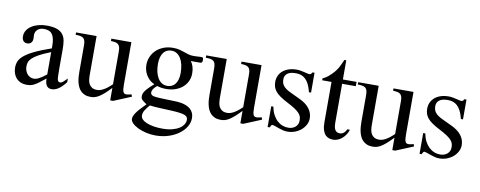

<svg xmlns="http://www.w3.org/2000/svg" viewBox="-67 -916 3638 1454"><g transform="rotate(10 1752.0 -189.0)"><path d="M443.8 -64.5Q388.7 8.3 336.9 8.3Q326.2 8.3 316.7 4.9Q307.1 1.5 300 -6.8Q293 -15.1 288.8 -29.1Q284.7 -43 284.7 -64.5Q255.4 -41.5 236.1 -27.1Q216.8 -12.7 201.9 -4.9Q187 2.9 173.6 5.6Q160.2 8.3 142.6 8.3Q118.7 8.3 99.1 0.2Q79.6 -7.8 65.4 -22.7Q51.3 -37.6 43.5 -58.8Q35.6 -80.1 35.6 -106Q35.6 -130.9 44.7 -153.3Q53.7 -175.8 80.6 -198.5Q107.4 -221.2 156.2 -245.1Q205.1 -269 284.7 -296.4V-314.9Q284.7 -347.2 279.5 -369.1Q274.4 -391.1 264.2 -405Q253.9 -418.9 238.3 -425Q222.7 -431.2 201.2 -431.2Q170.4 -431.2 152.8 -415.3Q135.3 -399.4 133.8 -376.5L134.8 -347.2Q135.7 -326.2 124.3 -313.7Q112.8 -301.3 94.2 -301.3Q74.7 -301.3 64 -313.7Q53.2 -326.2 53.2 -348.1Q53.2 -374.5 66.7 -395.3Q80.1 -416 102.8 -430.4Q125.5 -444.8 155 -452.4Q184.6 -460 216.8 -460Q265.1 -460 294.7 -449.5Q324.2 -439 340.3 -419.2Q356.4 -399.4 361.6 -371.1Q366.7 -342.8 366.7 -307.6V-155.3Q366.7 -124 367.7 -104Q368.7 -84 369.1 -77.1Q371.6 -64 376.5 -58.6Q381.3 -53.2 390.6 -53.2Q395 -53.2 398.9 -54.4Q402.8 -55.7 408.2 -59.6Q413.6 -63.5 421.9 -71.3Q430.2 -79.1 443.8 -92.8ZM284.7 -267.6Q228 -245.6 195.1 -227.3Q162.1 -209 145 -192.4Q127.9 -175.8 123.3 -160.4Q118.7 -145 118.7 -128.9Q118.7 -111.3 124 -96.7Q129.4 -82 138.4 -71Q147.5 -60.1 159.9 -53.7Q172.4 -47.4 186.5 -46.9Q205.6 -45.9 229.7 -58.6Q253.9 -71.3 284.7 -96.2Z M810.1 14.6H788.1V-81.1Q759.8 -51.3 738.5 -32.7Q717.3 -14.2 700 -3.7Q682.6 6.8 667.5 10.7Q652.3 14.6 636.2 14.6Q610.4 14.6 591.6 6.6Q572.8 -1.5 559.8 -14.9Q546.9 -28.3 539.1 -45.9Q531.2 -63.5 527.1 -82.8Q522.9 -102.1 521.7 -122.1Q520.5 -142.1 520.5 -159.7V-359.9Q520.5 -381.8 516.6 -395.5Q512.7 -409.2 503.7 -416.5Q494.6 -423.8 480 -426.5Q465.3 -429.2 444.3 -429.2V-447.3H602.1V-147.9Q602.1 -128.9 604.5 -110.6Q606.9 -92.3 615 -77.9Q623 -63.5 637.7 -54.7Q652.3 -45.9 676.3 -45.9Q686 -45.9 697.5 -48.8Q709 -51.8 722.9 -59.1Q736.8 -66.4 752.9 -78.6Q769 -90.8 788.1 -109.4V-363.8Q788.1 -384.3 783.9 -396.7Q779.8 -409.2 771 -416.3Q762.2 -423.3 748.5 -426Q734.9 -428.7 715.8 -429.2V-447.3H869.6V-118.7Q869.6 -98.6 871.3 -85.7Q873 -72.8 876.7 -64.9Q880.4 -57.1 886.2 -54.2Q892.1 -51.3 899.9 -51.3Q906.7 -51.3 917.5 -53Q928.2 -54.7 939 -58.6L945.8 -41.5Z M1426.8 -407.7Q1426.8 -405.3 1425.8 -398.7Q1424.8 -392.1 1422.4 -388.7Q1419.9 -386.7 1415.8 -386Q1411.6 -385.3 1406.7 -384.8Q1401.4 -384.3 1395 -384.8H1337.9Q1350.6 -367.7 1357.4 -345.5Q1364.3 -323.2 1364.3 -295.4Q1364.7 -264.6 1353 -237.3Q1341.3 -210 1318.6 -189.2Q1295.9 -168.5 1263.2 -156.2Q1230.5 -144 1188.5 -144Q1171.4 -144 1154.3 -146.5Q1137.2 -148.9 1120.1 -154.3Q1110.4 -147 1101.6 -137.2Q1092.8 -127.4 1087.9 -117.4Q1083 -107.4 1083.3 -97.9Q1083.5 -88.4 1090.8 -81.5Q1093.8 -78.6 1097.9 -76.7Q1102.1 -74.7 1109.4 -73Q1116.7 -71.3 1128.4 -70.1Q1140.1 -68.8 1158.4 -68.1Q1176.8 -67.4 1202.9 -66.4Q1229 -65.4 1265.1 -64.5Q1273.9 -64.5 1288.8 -63.7Q1303.7 -63 1321.3 -59.8Q1338.9 -56.6 1356.4 -50Q1374 -43.5 1388.7 -32Q1403.3 -20.5 1412.4 -2.4Q1421.4 15.6 1421.4 41.5Q1421.4 75.2 1402.3 106.7Q1383.3 138.2 1349.6 162.8Q1315.9 187.5 1270.3 202.1Q1224.6 216.8 1170.9 216.8Q1133.8 216.8 1098.4 208.5Q1063 200.2 1035.6 187Q1008.3 173.8 991.5 157Q974.6 140.1 974.6 123Q974.6 113.3 978.8 102.1Q982.9 90.8 992.9 76.2Q1002.9 61.5 1020.3 42Q1037.6 22.5 1064 -3.9Q1041.5 -18.1 1029.8 -29.3Q1018.1 -40.5 1018.1 -57.6Q1018.1 -66.4 1020.8 -75.9Q1023.4 -85.4 1031.7 -97.7Q1040 -109.9 1055.4 -126Q1070.8 -142.1 1096.2 -163.6Q1074.7 -172.9 1058.8 -187.7Q1043 -202.6 1032.2 -220.5Q1021.5 -238.3 1016.4 -258.5Q1011.2 -278.8 1011.2 -299.3Q1011.2 -330.6 1023.4 -359.6Q1035.6 -388.7 1058.3 -410.9Q1081.1 -433.1 1114.3 -446.5Q1147.5 -460 1189 -460Q1217.8 -460 1238.3 -454.6Q1258.8 -449.2 1276.1 -443.1Q1293.5 -437 1311 -431.6Q1328.6 -426.3 1351.6 -426.3Q1366.7 -426.3 1376.7 -427Q1386.7 -427.7 1394 -428.2Q1401.4 -428.7 1407.2 -428.7Q1413.6 -428.7 1420.4 -427.2Q1426.8 -425.8 1426.8 -407.7ZM1277.8 -282.7Q1277.8 -317.4 1271.2 -345.7Q1264.6 -374 1252 -394.3Q1239.3 -414.6 1221.4 -425.8Q1203.6 -437 1180.7 -437Q1163.1 -437 1147.7 -430.4Q1132.3 -423.8 1120.8 -409.4Q1109.4 -395 1102.8 -373Q1096.2 -351.1 1096.2 -320.3Q1096.2 -287.1 1102.8 -259.3Q1109.4 -231.4 1121.8 -211.2Q1134.3 -190.9 1152.3 -179.7Q1170.4 -168.5 1193.8 -168.5Q1211.4 -168.5 1226.8 -175Q1242.2 -181.6 1253.7 -195.6Q1265.1 -209.5 1271.5 -231Q1277.8 -252.4 1277.8 -282.7ZM1385.7 59.6Q1385.7 47.9 1380.6 39.3Q1375.5 30.8 1361.6 25.1Q1347.7 19.5 1323.5 16.1Q1299.3 12.7 1260.7 10.7Q1205.6 8.3 1163.1 6.3Q1120.6 4.4 1090.8 0Q1069.8 24.4 1057.4 43.7Q1044.9 63 1044.9 85.4Q1044.9 101.1 1057.1 114Q1069.3 127 1091.8 136.5Q1114.3 146 1145.3 151.4Q1176.3 156.7 1213.9 156.7Q1257.8 156.7 1290 148.2Q1322.3 139.6 1343.5 125.7Q1364.7 111.8 1375.2 94.5Q1385.7 77.1 1385.7 59.6Z M1811 14.6H1789.1V-81.1Q1760.7 -51.3 1739.5 -32.7Q1718.3 -14.2 1700.9 -3.7Q1683.6 6.8 1668.5 10.7Q1653.3 14.6 1637.2 14.6Q1611.3 14.6 1592.5 6.6Q1573.7 -1.5 1560.8 -14.9Q1547.9 -28.3 1540 -45.9Q1532.2 -63.5 1528.1 -82.8Q1523.9 -102.1 1522.7 -122.1Q1521.5 -142.1 1521.5 -159.7V-359.9Q1521.5 -381.8 1517.6 -395.5Q1513.7 -409.2 1504.6 -416.5Q1495.6 -423.8 1481 -426.5Q1466.3 -429.2 1445.3 -429.2V-447.3H1603V-147.9Q1603 -128.9 1605.5 -110.6Q1607.9 -92.3 1616 -77.9Q1624 -63.5 1638.7 -54.7Q1653.3 -45.9 1677.2 -45.9Q1687 -45.9 1698.5 -48.8Q1710 -51.8 1723.9 -59.1Q1737.8 -66.4 1753.9 -78.6Q1770 -90.8 1789.1 -109.4V-363.8Q1789.1 -384.3 1784.9 -396.7Q1780.8 -409.2 1772 -416.3Q1763.2 -423.3 1749.5 -426Q1735.8 -428.7 1716.8 -429.2V-447.3H1870.6V-118.7Q1870.6 -98.6 1872.3 -85.7Q1874 -72.8 1877.7 -64.9Q1881.3 -57.1 1887.2 -54.2Q1893.1 -51.3 1900.9 -51.3Q1907.7 -51.3 1918.5 -53Q1929.2 -54.7 1939.9 -58.6L1946.8 -41.5Z M2300.3 -112.8Q2300.3 -87.4 2288.1 -64.2Q2275.9 -41 2255.4 -23.4Q2234.9 -5.9 2207.8 4.4Q2180.7 14.6 2150.9 14.6Q2132.8 14.6 2116 10.5Q2099.1 6.3 2083.7 1Q2068.4 -4.4 2054.9 -9.3Q2041.5 -14.2 2030.3 -15.6Q2024.9 -15.6 2020.5 -7.8Q2016.1 0 2013.2 6.3H1997.1V-153.3H2013.2Q2019.5 -119.1 2033 -93.5Q2046.4 -67.9 2064.7 -50.5Q2083 -33.2 2105 -24.4Q2127 -15.6 2150.9 -15.6Q2168.9 -15.6 2183.1 -21Q2197.3 -26.4 2207 -35.4Q2216.8 -44.4 2222.2 -56.4Q2227.5 -68.4 2227.5 -81.5Q2228 -98.1 2223.9 -112.1Q2219.7 -126 2207.5 -139.4Q2195.3 -152.8 2173.1 -167.7Q2150.9 -182.6 2114.3 -201.2Q2078.6 -219.7 2055.4 -235.8Q2032.2 -252 2018.8 -268.6Q2005.4 -285.2 2000 -302.7Q1994.6 -320.3 1994.6 -340.8Q1994.6 -365.7 2004.2 -387.5Q2013.7 -409.2 2032.2 -425.3Q2050.8 -441.4 2077.9 -450.7Q2105 -460 2140.1 -460Q2155.3 -460 2170.2 -457.3Q2185.1 -454.6 2198.2 -451.4Q2211.4 -448.2 2221.7 -445.6Q2231.9 -442.9 2237.8 -442.9Q2244.6 -442.9 2249.3 -445.6Q2253.9 -448.2 2259.8 -460H2275.9V-307.6H2259.8Q2251 -343.8 2238.8 -367.7Q2226.6 -391.6 2211.4 -405.8Q2196.3 -419.9 2178 -426Q2159.7 -432.1 2138.7 -432.1Q2093.8 -432.1 2073 -415.8Q2052.2 -399.4 2051.8 -373.5Q2051.3 -360.4 2054 -347.9Q2056.6 -335.4 2064.7 -324Q2072.8 -312.5 2087.2 -301.8Q2101.6 -291 2125 -280.3L2197.3 -246.1Q2248 -222.7 2274.2 -189Q2300.3 -155.3 2300.3 -112.8Z M2614.7 -81.5Q2606.9 -56.6 2593.8 -38.6Q2580.6 -20.5 2565.4 -8.8Q2550.3 2.9 2533.9 8.8Q2517.6 14.6 2502.9 14.6Q2486.8 14.6 2471.2 10.3Q2455.6 5.9 2442.9 -7.1Q2430.2 -20 2422.4 -43.2Q2414.6 -66.4 2414.6 -104V-414.1H2342.8V-429.2Q2362.8 -436.5 2385 -454.8Q2407.2 -473.1 2426.3 -495.6Q2433.1 -503.9 2438.5 -511.2Q2443.8 -518.6 2450.2 -529.1Q2456.5 -539.6 2463.9 -555.2Q2471.2 -570.8 2481.4 -594.7H2496.1V-447.3H2601.1V-414.1H2496.1V-115.7Q2496.1 -93.8 2499.5 -79.6Q2502.9 -65.4 2509 -57.1Q2515.1 -48.8 2523.2 -45.4Q2531.2 -42 2540.5 -41.5Q2558.6 -40.5 2572.5 -51.5Q2586.4 -62.5 2595.2 -81.5Z M2979.5 14.6H2957.5V-81.1Q2929.2 -51.3 2908 -32.7Q2886.7 -14.2 2869.4 -3.7Q2852.1 6.8 2836.9 10.7Q2821.8 14.6 2805.7 14.6Q2779.8 14.6 2761 6.6Q2742.2 -1.5 2729.2 -14.9Q2716.3 -28.3 2708.5 -45.9Q2700.7 -63.5 2696.5 -82.8Q2692.4 -102.1 2691.2 -122.1Q2689.9 -142.1 2689.9 -159.7V-359.9Q2689.9 -381.8 2686 -395.5Q2682.1 -409.2 2673.1 -416.5Q2664.1 -423.8 2649.4 -426.5Q2634.8 -429.2 2613.8 -429.2V-447.3H2771.5V-147.9Q2771.5 -128.9 2773.9 -110.6Q2776.4 -92.3 2784.4 -77.9Q2792.5 -63.5 2807.1 -54.7Q2821.8 -45.9 2845.7 -45.9Q2855.5 -45.9 2866.9 -48.8Q2878.4 -51.8 2892.3 -59.1Q2906.2 -66.4 2922.4 -78.6Q2938.5 -90.8 2957.5 -109.4V-363.8Q2957.5 -384.3 2953.4 -396.7Q2949.2 -409.2 2940.4 -416.3Q2931.6 -423.3 2918 -426Q2904.3 -428.7 2885.3 -429.2V-447.3H3039.1V-118.7Q3039.1 -98.6 3040.8 -85.7Q3042.5 -72.8 3046.1 -64.9Q3049.8 -57.1 3055.7 -54.2Q3061.5 -51.3 3069.3 -51.3Q3076.2 -51.3 3086.9 -53Q3097.7 -54.7 3108.4 -58.6L3115.2 -41.5Z M3468.8 -112.8Q3468.8 -87.4 3456.5 -64.2Q3444.3 -41 3423.8 -23.4Q3403.3 -5.9 3376.2 4.4Q3349.1 14.6 3319.3 14.6Q3301.3 14.6 3284.4 10.5Q3267.6 6.3 3252.2 1Q3236.8 -4.4 3223.4 -9.3Q3210 -14.2 3198.7 -15.6Q3193.4 -15.6 3189 -7.8Q3184.6 0 3181.6 6.3H3165.5V-153.3H3181.6Q3188 -119.1 3201.4 -93.5Q3214.8 -67.9 3233.2 -50.5Q3251.5 -33.2 3273.4 -24.4Q3295.4 -15.6 3319.3 -15.6Q3337.4 -15.6 3351.6 -21Q3365.7 -26.4 3375.5 -35.4Q3385.3 -44.4 3390.6 -56.4Q3396 -68.4 3396 -81.5Q3396.5 -98.1 3392.3 -112.1Q3388.2 -126 3376 -139.4Q3363.8 -152.8 3341.6 -167.7Q3319.3 -182.6 3282.7 -201.2Q3247.1 -219.7 3223.9 -235.8Q3200.7 -252 3187.3 -268.6Q3173.8 -285.2 3168.5 -302.7Q3163.1 -320.3 3163.1 -340.8Q3163.1 -365.7 3172.6 -387.5Q3182.1 -409.2 3200.7 -425.3Q3219.2 -441.4 3246.3 -450.7Q3273.4 -460 3308.6 -460Q3323.7 -460 3338.6 -457.3Q3353.5 -454.6 3366.7 -451.4Q3379.9 -448.2 3390.1 -445.6Q3400.4 -442.9 3406.2 -442.9Q3413.1 -442.9 3417.7 -445.6Q3422.4 -448.2 3428.2 -460H3444.3V-307.6H3428.2Q3419.4 -343.8 3407.2 -367.7Q3395 -391.6 3379.9 -405.8Q3364.7 -419.9 3346.4 -426Q3328.1 -432.1 3307.1 -432.1Q3262.2 -432.1 3241.5 -415.8Q3220.7 -399.4 3220.2 -373.5Q3219.7 -360.4 3222.4 -347.9Q3225.1 -335.4 3233.2 -324Q3241.2 -312.5 3255.6 -301.8Q3270 -291 3293.5 -280.3L3365.7 -246.1Q3416.5 -222.7 3442.6 -189Q3468.8 -155.3 3468.8 -112.8Z"/></g></svg>

Font: Doulos SIL Am
Style: Regular
Weight: 400
Designer: Walt Agee, Victor Gaultney, Peter Martin, Debbi Hosken, Becca Hirsbrunner
Foundry: SIL International
Version: Version 5.000